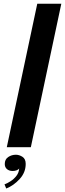

<svg xmlns="http://www.w3.org/2000/svg" viewBox="-20 -802 354 1046"><path d="M314 -781.5 148 0H17L183 -781.5ZM49.5 129.5Q29.5 129.5 17.8 119.2Q6 109 6 91.5Q6 66 24.8 53.5Q43.5 41 66.5 41Q84.5 41 102.2 52.2Q120 63.5 120 91Q120 137.5 87.2 173.2Q54.5 209 14 225L4.5 202.5Q19.5 197 37.8 185.2Q56 173.5 69.5 156Q83 138.5 84.5 116Q80.5 122 70.5 125.8Q60.5 129.5 49.5 129.5Z"/></svg>

Font: Epilogue SemiBold
Style: Italic
Weight: 600
Italic angle: -12°
Designer: Tyler Finck
Foundry: Etcetera Type Co
Version: Version 2.111; ttfautohint (v1.8.3)